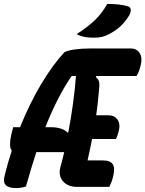

<svg xmlns="http://www.w3.org/2000/svg" viewBox="-45 -952 740 978"><path d="M87 -2Q63 6 38 6Q0 6 -15 -8.5Q-30 -23 -22 -55Q-6 -121 15 -185Q-3 -205 16 -281L22 -304H57Q106 -425 164 -522.5Q222 -620 283 -686Q300 -695 335 -700Q370 -705 410 -705H621Q652 -705 666.5 -681.5Q681 -658 672 -621Q665 -590 651 -565H446L443 -559Q457 -549 460 -534Q463 -519 458 -479Q456 -451 452.5 -423Q449 -395 445 -365H506Q538 -365 553.5 -342.5Q569 -320 560 -285Q557 -274 553.5 -263Q550 -252 545 -244H424Q414 -192 401 -135H476Q517 -135 529.5 -115.5Q542 -96 531 -52Q527 -36 522 -23Q517 -10 512 0H349Q300 0 275.5 -29Q251 -58 263 -102Q273 -137 282 -177H140Q114 -97 87 -2ZM216 -304Q243 -304 266 -296.5Q289 -289 298 -277L303 -279Q317 -351 327 -425Q337 -499 342 -565H320Q285 -514 252 -450.5Q219 -387 186 -304ZM501 -932Q567 -932 606 -920Q620 -916 621 -903Q622 -890 614 -875Q593 -841 569 -818.5Q545 -796 510 -778Q491 -768 474 -764Q457 -760 431 -760Q402 -760 382 -764.5Q362 -769 345 -778Q400 -813 437 -848Q474 -883 501 -932Z"/></svg>

Font: Recursive Mn Csl St
Style: Bold Italic
Weight: 700
Italic angle: -15°
Monospace: yes
Version: Version 1.079;hotconv 1.0.112;makeotfexe 2.5.65598; ttfautoh